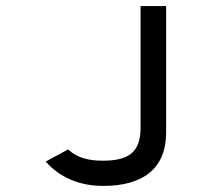

<svg xmlns="http://www.w3.org/2000/svg" viewBox="-20 -600 695 631"><path d="M442 -180C442 -103 406 -72 320 -72C270 -71 232 -83 206 -107L204 -109L130 -69L134 -65C173 -22 234 11 319 11C449 11 526 -45 526 -165V-580H442Z"/></svg>

Font: Charger Monospace
Style: Regular
Weight: 400
Designer: Jasper
Foundry: Cannot Into Space Fonts
Version: Version 0.980